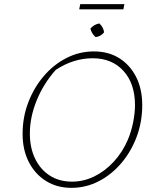

<svg xmlns="http://www.w3.org/2000/svg" viewBox="-20 -899 762 926"><path d="M324 7Q255 7 202 -26Q149 -59 119 -117.5Q89 -176 89 -253Q89 -334 116.5 -405.5Q144 -477 191.5 -532.5Q239 -588 301 -619.5Q363 -651 433 -651Q503 -651 555 -618.5Q607 -586 636.5 -528Q666 -470 666 -392Q666 -311 639 -239Q612 -167 564.5 -111.5Q517 -56 455.5 -24.5Q394 7 324 7ZM327 -23Q383 -23 434.5 -48Q486 -73 528.5 -119Q571 -165 597 -226Q613 -264 622 -308.5Q631 -353 631 -392Q631 -496 575.5 -557Q520 -618 427 -618Q334 -618 249 -562Q190 -496 157 -415Q124 -334 124 -255Q124 -186 149.5 -133.5Q175 -81 220.5 -52Q266 -23 327 -23ZM362 -854 367 -879H580L575 -854ZM459 -786Q479 -768 482 -743Q466 -723 441 -720Q422 -737 416 -761Q433 -781 459 -786Z"/></svg>

Font: Piazzolla Thin
Style: Italic
Weight: 100
Italic angle: -11.3°
Designer: Juan Pablo del Peral
Foundry: Huerta Tipografica
Version: Version 1.330